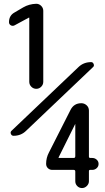

<svg xmlns="http://www.w3.org/2000/svg" viewBox="-20 -750 540 990"><path d="M360.4 64.5Q368.2 64.5 368.2 54.7V-109.4V-110.4L367.2 -109.4L282.2 61.5V63.5V64.5ZM368.2 184.6V134.8Q368.2 126 360.4 126H249Q236.3 126 227.1 117.2Q217.8 108.4 217.8 94.7Q217.8 63.5 232.4 36.1L343.8 -183.6Q361.3 -217.8 399.4 -217.8Q415 -217.8 426.8 -207Q438.5 -196.3 438.5 -179.7V57.6Q438.5 63.5 444.3 64.5H456.1Q468.8 64.5 478.5 73.2Q488.3 82 488.3 95.2Q488.3 108.4 478.5 117.2Q468.8 126 456.1 126H444.3Q438.5 126 438.5 132.8V184.6Q438.5 198.2 427.7 209Q417 219.7 402.8 219.7Q388.7 219.7 378.4 209.5Q368.2 199.2 368.2 184.6ZM54.7 -619.1Q44.9 -614.3 35.6 -619.6Q26.4 -625 26.4 -635.7Q26.4 -669.9 54.7 -685.5L99.6 -711.9Q129.9 -729.5 167 -730.5Q181.6 -730.5 192.4 -719.7Q203.1 -709 203.1 -694.3V-328.1Q203.1 -313.5 192.4 -302.7Q181.6 -292 167 -292Q152.3 -292 141.6 -302.7Q130.9 -313.5 130.9 -328.1V-658.2L129.9 -659.2H128.9ZM450.2 -429.7Q459 -429.7 462.9 -419.9Q466.8 -410.2 460 -404.3L115.2 -76.2Q88.9 -49.8 49.8 -49.8Q40 -49.8 36.1 -59.6Q32.2 -69.3 40 -76.2L384.8 -404.3Q411.1 -429.7 450.2 -429.7Z"/></svg>

Font: Rounded Mgen+ 2m medium
Style: Regular
Weight: 500
Designer: [Source Han Sans]
Ryoko NISHIZUKA  (kana & ideographs); Paul D. Hunt (Latin, Greek & Cyrillic); Wenlong ZHANG  (bopomofo
Version: Version 1.059.20150602